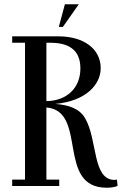

<svg xmlns="http://www.w3.org/2000/svg" viewBox="-20 -870 570 898"><path d="M283.5 -850 255 -744H274L348.5 -850ZM527 -30C524 -29.5 519 -28.5 516 -28.5C411 -28.5 437 -217 378 -317C352.3 -362.2 301.6 -378.9 238.9 -384C383.1 -397.4 451 -475.4 451 -551C451 -641 372.8 -698.7 257 -700V-700H37V-670H97V-30H37V0H257V-30H197V-367.4C391.9 -351.3 241.5 8 479 8C502 8 522 4 530 -1ZM216 -670C317.5 -670 356 -623 356 -550C356 -457.5 291.4 -398.3 197 -397V-670Z"/></svg>

Font: Picaflor 12 pt
Style: Regular
Weight: 400
Designer: Ariel Martín Pérez
Foundry: Tunera Type Foundry
Version: Version 1.000;hotconv 1.0.109;makeotfexe 2.5.65596